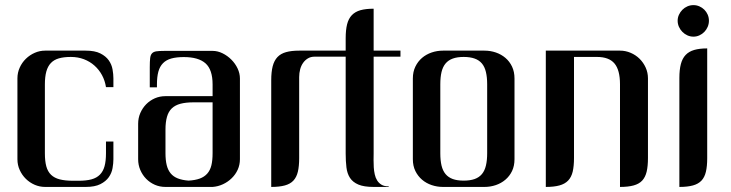

<svg xmlns="http://www.w3.org/2000/svg" viewBox="-20 -738 2887 758"><path d="M398.4 -394Q394.5 -419.4 382.8 -441.2Q371.1 -462.9 353 -479Q335 -495.1 311.3 -504.2Q287.6 -513.2 259.8 -513.2Q231.9 -513.2 212.4 -507.6Q192.9 -502 180.7 -489Q168.5 -476.1 162.8 -455.3Q157.2 -434.6 157.2 -404.8V-132.8Q157.2 -102.1 162.8 -81.3Q168.5 -60.5 181.6 -47.9Q194.8 -35.2 216.1 -29.8Q237.3 -24.4 268.1 -24.4H290.5Q320.8 -24.4 341.3 -30Q361.8 -35.6 374.5 -48.6Q387.2 -61.5 392.8 -82Q398.4 -102.5 398.4 -132.8V-179.2H427.7V-109.4Q427.7 -93.3 424.3 -74Q420.9 -54.7 409.4 -38.3Q397.9 -22 376.2 -11Q354.5 0 318.4 0H158.2Q136.7 0 116.9 -8.5Q97.2 -17.1 82 -32Q66.9 -46.9 57.9 -66.7Q48.8 -86.4 48.8 -109.4V-428.7Q48.8 -451.2 57.9 -471.2Q66.9 -491.2 82.3 -506.1Q97.7 -521 117.2 -529.5Q136.7 -538.1 158.2 -538.1H318.4Q354.5 -538.1 376.2 -527.1Q397.9 -516.1 409.4 -499.8Q420.9 -483.4 424.3 -464.1Q427.7 -444.8 427.7 -428.7V-394Z M819.3 -358.4V-404.8Q819.3 -462.9 791.5 -487.8Q763.7 -512.7 705.6 -512.7Q676.8 -512.7 656.5 -507.1Q636.2 -501.5 623.5 -488.5Q610.8 -475.6 605.2 -455.1Q599.6 -434.6 599.6 -404.8V-393.1H571.3V-473.1Q571.3 -495.6 572.8 -508.3Q574.2 -521 580.1 -527.3Q585.9 -533.7 597.4 -535.4Q608.9 -537.1 629.4 -537.1H819.3Q839.4 -537.1 858.6 -527.6Q877.9 -518.1 893.3 -502.7Q908.7 -487.3 918 -467.8Q927.2 -448.2 927.2 -428.2V-109.4Q927.2 -87.4 918.5 -68.1Q909.7 -48.8 894.5 -34.2Q879.4 -19.5 859.9 -10.5Q840.3 -1.5 819.3 0H633.3Q610.8 0 591.3 -8.5Q571.8 -17.1 557.1 -32Q542.5 -46.9 533.9 -66.9Q525.4 -86.9 525.4 -109.4V-249.5Q525.4 -272 533.9 -291.7Q542.5 -311.5 557.1 -326.4Q571.8 -341.3 591.3 -349.9Q610.8 -358.4 633.3 -358.4ZM819.3 -334H744.6Q713.9 -334 692.6 -328.4Q671.4 -322.8 658.2 -310.1Q645 -297.4 639.2 -276.6Q633.3 -255.9 633.3 -226.1V-133.3Q633.3 -105.5 638.2 -85.9Q643.1 -66.4 653.8 -53.5Q664.6 -40.5 681.9 -33.7Q699.2 -26.9 724.1 -24.9Q750.5 -26.4 768.6 -33Q786.6 -39.6 798.1 -52.5Q809.6 -65.4 814.5 -85.2Q819.3 -105 819.3 -133.3Z M1455.1 -131.8Q1455.1 -120.1 1454.8 -106Q1454.6 -91.8 1455.6 -77.4Q1456.5 -63 1459.5 -49.6Q1462.4 -36.1 1469 -25.6Q1475.6 -15.1 1486.1 -8.8Q1496.6 -2.4 1513.2 -2.4Q1515.1 -2.4 1515.1 -1Q1515.1 0 1513.2 0H1455.1Q1417 0 1395 -9.3Q1373 -18.6 1361.8 -35.6Q1350.6 -52.7 1347.7 -77.1Q1344.7 -101.6 1344.7 -131.8V-514.2H1221.2Q1207 -514.2 1195.8 -507.6Q1184.6 -501 1176.8 -490Q1168.9 -479 1165 -464.4Q1161.1 -449.7 1161.1 -433.6V-113.8Q1161.1 -82 1156 -60.3Q1150.9 -38.6 1138.4 -25.1Q1126 -11.7 1104.5 -5.9Q1083 0 1050.8 0V-421.4Q1050.8 -454.1 1056.6 -476.6Q1062.5 -499 1075.4 -512.7Q1088.4 -526.4 1109.4 -532.2Q1130.4 -538.1 1161.1 -538.1H1344.7V-586.9Q1344.7 -619.6 1350.3 -642.1Q1356 -664.6 1369.1 -678.2Q1382.3 -691.9 1403.3 -697.8Q1424.3 -703.6 1455.1 -703.6V-538.1H1561V-514.2H1455.1Z M1892.6 -538.1Q1916 -538.1 1937.5 -530.8Q1959 -523.4 1975.3 -509.5Q1991.7 -495.6 2001.5 -475.1Q2011.2 -454.6 2011.2 -428.2V-109.4Q2011.2 -83 2001.5 -62.7Q1991.7 -42.5 1975.3 -28.6Q1959 -14.6 1937.5 -7.3Q1916 0 1892.6 0H1729Q1705.6 0 1684.1 -7.3Q1662.6 -14.6 1646.2 -28.6Q1629.9 -42.5 1619.9 -62.7Q1609.9 -83 1609.9 -109.4V-428.2Q1609.9 -454.6 1619.9 -475.1Q1629.9 -495.6 1646.2 -509.5Q1662.6 -523.4 1684.1 -530.8Q1705.6 -538.1 1729 -538.1ZM1718.3 -132.8Q1718.3 -105 1723.1 -84.5Q1728 -64 1739 -50.8Q1750 -37.6 1767.6 -31.2Q1785.2 -24.9 1810.5 -24.9Q1835.9 -24.9 1853.8 -31.2Q1871.6 -37.6 1882.6 -50.8Q1893.6 -64 1898.4 -84.5Q1903.3 -105 1903.3 -132.8V-405.3Q1903.3 -433.1 1898.4 -453.6Q1893.6 -474.1 1882.6 -487.3Q1871.6 -500.5 1853.8 -506.8Q1835.9 -513.2 1810.5 -513.2Q1785.2 -513.2 1767.6 -506.8Q1750 -500.5 1739 -487.3Q1728 -474.1 1723.1 -453.6Q1718.3 -433.1 1718.3 -405.3Z M2427.7 -538.1Q2449.7 -538.1 2469.7 -529.5Q2489.7 -521 2504.9 -506.1Q2520 -491.2 2529.1 -471.2Q2538.1 -451.2 2538.1 -428.7V-114.3Q2538.1 -82.5 2533 -60.5Q2527.8 -38.6 2515.4 -25.1Q2502.9 -11.7 2481.4 -5.9Q2460 0 2427.7 0V-405.3Q2427.7 -461.4 2406 -487.3Q2384.3 -513.2 2336.9 -513.2H2246.1V-114.3Q2246.1 -82.5 2241 -60.5Q2235.8 -38.6 2222.9 -25.1Q2210 -11.7 2188.5 -5.9Q2167 0 2134.8 0V-538.1H2336.9H2427.7Z M2717.8 -717.8Q2730 -717.8 2741.2 -712.9Q2752.4 -708 2760.7 -699.7Q2769 -691.4 2773.9 -680.2Q2778.8 -668.9 2778.8 -656.2Q2778.8 -643.6 2773.9 -632.1Q2769 -620.6 2760.7 -612.1Q2752.4 -603.5 2741.2 -598.4Q2730 -593.3 2717.8 -593.3Q2705.1 -593.3 2693.8 -598.4Q2682.6 -603.5 2674.1 -612.1Q2665.5 -620.6 2660.4 -632.1Q2655.3 -643.6 2655.3 -656.2Q2655.3 -668.5 2660.4 -679.7Q2665.5 -690.9 2674.1 -699.5Q2682.6 -708 2693.8 -712.9Q2705.1 -717.8 2717.8 -717.8ZM2772 -113.3Q2772 -81.5 2766.8 -59.8Q2761.7 -38.1 2749.3 -24.9Q2736.8 -11.7 2715.6 -5.9Q2694.3 0 2662.1 0V-430.2Q2662.1 -462.9 2668 -485.1Q2673.8 -507.3 2686.8 -521Q2699.7 -534.7 2720.7 -540.8Q2741.7 -546.9 2772 -546.9Z"/></svg>

Font: Unique
Style: Regular
Weight: 400
Designer: Anna Pocius (aka Artmaker)
Foundry: Anna Pocius
Version: Version 1.000 2013 initial release